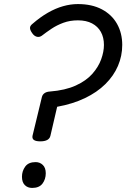

<svg xmlns="http://www.w3.org/2000/svg" viewBox="-20 -910 621 944"><path d="M178 -215Q156 -215 146.5 -222Q137 -229 140 -243L186 -433Q189 -445 199 -452Q209 -459 225 -460Q301 -466 352.5 -489.5Q404 -513 434 -547Q464 -581 477.5 -618.5Q491 -656 491 -689Q491 -726 476 -753Q461 -780 432.5 -795Q404 -810 363 -810Q324 -810 291.5 -798Q259 -786 233 -768.5Q207 -751 185 -734Q173 -726 160.5 -729.5Q148 -733 139 -746Q128 -761 127.5 -772Q127 -783 140 -793Q178 -826 215.5 -847.5Q253 -869 290 -879.5Q327 -890 363 -890Q432 -890 481 -864Q530 -838 555.5 -792.5Q581 -747 581 -689Q581 -635 560 -586Q539 -537 498 -496.5Q457 -456 397.5 -427.5Q338 -399 261 -385L228 -243Q225 -229 212.5 -222Q200 -215 178 -215ZM138 14Q116 14 102 0Q88 -14 88 -41Q88 -69 104 -91Q120 -113 155 -113Q176 -113 190.5 -99Q205 -85 205 -58Q205 -29 189 -7.5Q173 14 138 14Z"/></svg>

Font: Playwrite AT
Style: Italic
Weight: 400
Italic angle: -13.0072°
Designer: Veronika Burian, José Scaglione
Foundry: TypeTogether
Version: Version 1.002